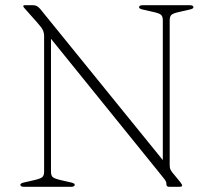

<svg xmlns="http://www.w3.org/2000/svg" viewBox="-20 -720 824 740"><path d="M268 -8Q268 0 253.5 0H73Q58.5 0 58.5 -8Q58.5 -13.5 71.5 -16.5L113 -26Q136.5 -31.5 143.2 -37.5Q150 -43.5 150 -58.5V-581Q150 -593 145.5 -603.2Q141 -613.5 123.5 -633L76 -686.5Q69.5 -693.5 69.5 -696.5Q69.5 -700 77 -700H108Q123 -700 135 -685.5L607.5 -103V-641.5Q607.5 -656.5 600.8 -662.8Q594 -669 570.5 -674L529 -683.5Q516 -686.5 516 -692Q516 -700 530.5 -700H711Q725.5 -700 725.5 -692Q725.5 -686.5 712.5 -683.5L671 -674Q647.5 -669 640.8 -662.8Q634 -656.5 634 -641.5V-84.5Q634 -73.5 636.5 -67.8Q639 -62 644 -55.5L674.5 -18.5Q682 -9 682 -5Q682 0 671.5 0H632.5Q621.5 0 621.5 -9Q621.5 -16 619.2 -21Q617 -26 605.5 -40L176.5 -570.5V-58.5Q176.5 -43.5 183.2 -37.5Q190 -31.5 213.5 -26L255 -16.5Q268 -13.5 268 -8Z"/></svg>

Font: Fraunces 9pt S000 Thin
Style: Regular
Weight: 100
Version: Version 1.000; ttfautohint (v1.8.3)